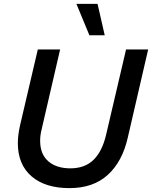

<svg xmlns="http://www.w3.org/2000/svg" viewBox="-20 -959 784 990"><path d="M374 -939H483L520 -777H441ZM72 -221Q72 -261 83 -311L175 -704H290L194 -289Q187 -261 187 -233Q187 -164 229 -127.5Q271 -91 343 -91Q418 -91 463 -135.5Q508 -180 528 -268L630 -704H744L639 -250Q611 -126 536 -57.5Q461 11 338 11Q213 11 142.5 -50Q72 -111 72 -221Z"/></svg>

Font: CBA Beacon Sans Bold
Style: Italic
Weight: 700
Italic angle: -13°
Designer: Wei Huang
Foundry: Wei Huang
Version: Version 1.002